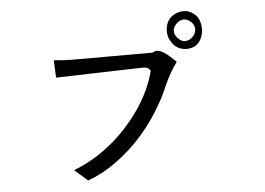

<svg xmlns="http://www.w3.org/2000/svg" viewBox="-47 -686 1013 735"><g transform="rotate(-5 460.0 -318.0)"><path d="M742 -521Q727 -481 684 -480Q644 -480 624 -514Q611 -534 613 -560Q616 -604 656 -620Q694 -634 723 -610Q735 -601 741 -586Q754 -552 742 -521ZM705 -584Q680 -603 656 -583Q633 -564 642 -539Q645 -531 652 -524Q675 -500 702 -518Q725 -535 721 -560Q718 -574 705 -584ZM639 -431Q617 -406 586 -337Q575 -310 566 -295Q490 -153 370 -68Q317 -30 263 -11L213 -55Q346 -107 442 -225Q513 -312 538 -407Q533 -425 503 -423H496L175 -414Q175 -413 172 -481Q216 -477 238 -477H551Q575 -495 618 -455Q637 -438 639 -436Z"/></g></svg>

Font: cwTeXYen
Style: Medium
Weight: 500
Version: Version 1.17